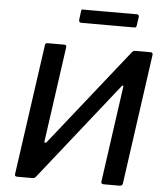

<svg xmlns="http://www.w3.org/2000/svg" viewBox="-61 -996 904 1050"><g transform="rotate(5 391.0 -471.0)"><path d="M266 -742Q280 -742 278 -728L205 -208Q203 -201 208 -199Q213 -197 219 -205L636 -730Q642 -738 647 -740Q652 -742 661 -742H740Q754 -742 752 -727L652 -14Q651 -7 646.5 -3.5Q642 0 634 0H548Q540 0 536.5 -3.5Q533 -7 534 -14L608 -541Q609 -546 605.5 -547Q602 -548 597 -541L176 -10Q171 -3 165.5 -1.5Q160 0 153 0H73Q58 0 60 -13L161 -729Q162 -742 174 -742ZM659 -928 652 -881Q651 -873 648 -871Q645 -869 635 -869H349Q341 -869 338 -874Q335 -879 336 -886L342 -933Q343 -939 344.5 -940.5Q346 -942 351 -942H649Q654 -942 657 -937.5Q660 -933 659 -928Z"/></g></svg>

Font: Libre Franklin Medium
Style: Italic
Weight: 500
Italic angle: -8°
Designer: Pablo Impallari, Rodrigo Fuenzalida, Nhung Nguyen
Foundry: Impallari Type
Version: Version 3.000